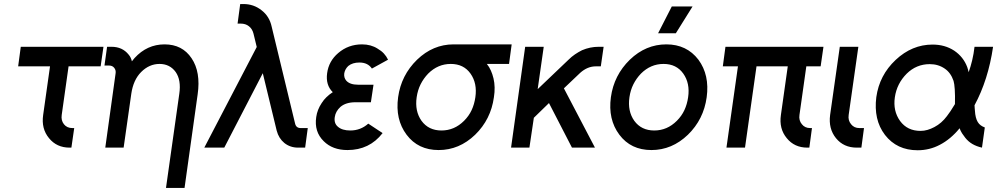

<svg xmlns="http://www.w3.org/2000/svg" viewBox="-20 -732 4944 952"><path d="M83 -500 70 -403H228L194 -162Q184 -94 223 -47Q261 0 325 0H334L348 -97H339Q312 -97 297 -116Q282 -135 286 -162L320 -403H479L493 -500Z M895 200 960 -264Q968 -319 960.5 -364Q953 -409 930 -443Q884 -512 796 -512Q709 -512 647 -444Q644 -440 640.5 -436Q637 -432 634 -428Q632 -437 628 -445.5Q624 -454 618 -461Q587 -500 533 -500H511L498 -407H521Q537 -407 546 -396Q556 -384 553 -367L502 0H532H580H593L631 -267Q641 -336 680 -375Q720 -415 771 -415Q822 -415 851 -375Q879 -335 869 -267L803 200Z M1171 -712 1158 -615H1173Q1198 -615 1214 -602Q1231 -589 1237 -565L1253 -499L993 0H1092L1283 -369L1352 -84Q1362 -46 1390 -23Q1419 0 1458 0H1493L1506 -97H1471Q1448 -97 1443 -120L1327 -600Q1316 -651 1277 -681Q1238 -712 1187 -712Z M1832 -312H1755Q1715 -312 1697 -332Q1684 -347 1687 -369Q1691 -390 1707 -405Q1728 -422 1762 -422Q1804 -422 1824 -392L1904 -436Q1896 -453 1883.5 -466.5Q1871 -480 1852 -491Q1819 -512 1775 -512Q1707 -512 1657 -469Q1610 -429 1602 -369Q1594 -310 1630 -275Q1613 -264 1599 -250.5Q1585 -237 1575 -221Q1553 -188 1548 -152Q1537 -79 1585 -32Q1629 12 1703 12Q1812 12 1877 -72L1806 -119Q1768 -85 1717 -85Q1676 -85 1655 -104Q1635 -121 1640 -152Q1644 -180 1668 -202Q1695 -225 1742 -225H1819Z M2229 -512Q2127 -512 2048 -436Q1969 -359 1954 -250Q1939 -140 1996 -64Q2053 12 2155 12Q2257 12 2336 -64Q2414 -140 2429 -250Q2433 -275 2432.5 -298.5Q2432 -322 2427 -343Q2422 -364 2414 -382Q2406 -400 2394 -415H2504L2517 -512ZM2215 -415Q2279 -415 2313 -367Q2347 -319 2337 -250Q2332 -215 2318.5 -186Q2305 -157 2281 -133Q2233 -85 2169 -85Q2105 -85 2070 -133Q2036 -181 2046 -250Q2051 -285 2065.5 -314Q2080 -343 2103 -367Q2151 -415 2215 -415Z M2584 -500 2514 0H2605L2627 -148L2702 -221L2816 0H2930L2776 -294L2857 -371Q2893 -403 2934 -403H2959L2973 -500H2948Q2906 -500 2866 -483Q2848 -474 2831 -462.5Q2814 -451 2799 -436L2646 -290L2676 -500Z M3284 -512Q3182 -512 3103 -436Q3024 -359 3009 -250Q2994 -140 3051 -64Q3108 12 3210 12Q3312 12 3391 -64Q3469 -140 3484 -250Q3499 -360 3443 -436Q3385 -512 3284 -512ZM3270 -415Q3334 -415 3368 -367Q3402 -319 3392 -250Q3387 -215 3373.5 -186Q3360 -157 3336 -133Q3288 -85 3224 -85Q3160 -85 3125 -133Q3091 -181 3101 -250Q3106 -285 3120.5 -314Q3135 -343 3158 -367Q3206 -415 3270 -415ZM3243 -567H3331L3414 -700H3311Z M3577 -500 3564 -403H3639L3582 0H3674L3731 -403H3886L3852 -162Q3842 -94 3881 -47Q3919 0 3983 0H3993L4006 -97H3997Q3971 -97 3956 -116Q3940 -135 3944 -162L3978 -403H4049L4063 -500Z M4144 -500 4096 -162Q4087 -94 4125 -47Q4163 0 4228 0H4251L4264 -97H4241Q4215 -97 4200 -116Q4184 -135 4188 -162L4236 -500Z M4604 -511Q4502 -511 4421 -435Q4340 -359 4325 -250Q4318 -195 4328.5 -148Q4339 -101 4368 -63Q4427 13 4530 13Q4589 13 4640 -14Q4667 -28 4691.5 -48.5Q4716 -69 4738 -96Q4743 -82 4750.5 -70.5Q4758 -59 4766 -49Q4781 -30 4801.5 -18Q4822 -6 4849 0L4863 -100Q4852 -104 4843 -110.5Q4834 -117 4828 -127Q4822 -137 4818.5 -151Q4815 -165 4814 -183Q4814 -188 4813 -194.5Q4812 -201 4812 -210Q4846 -273 4869 -345.5Q4892 -418 4904 -500H4812Q4808 -465 4800.5 -433.5Q4793 -402 4783 -374Q4781 -381 4779.5 -387.5Q4778 -394 4776 -399Q4757 -450 4711 -481Q4665 -511 4604 -511ZM4590 -414Q4632 -414 4664 -392Q4694 -372 4708 -331Q4712 -318 4714 -289Q4716 -260 4715 -216Q4703 -196 4693 -181Q4683 -166 4675 -156Q4649 -121 4613 -102Q4596 -93 4579 -88Q4562 -83 4544 -83Q4479 -83 4443 -132Q4407 -182 4417 -250Q4427 -318 4476 -367Q4524 -414 4590 -414Z"/></svg>

Font: Unageo
Style: Medium-Italic
Weight: 500
Designer: Richard Sepsi
Foundry: Richard Sepsi
Version: Version 2.000